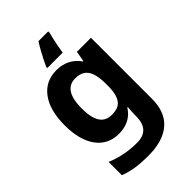

<svg xmlns="http://www.w3.org/2000/svg" viewBox="-291 -871 1216 1216"><g transform="rotate(-45 316.5 -263.0)"><path d="M255 -556Q305 -556 345 -536Q385 -516 413 -476H417L429 -546H555V1Q555 79 524.5 132Q494 185 433 212.5Q372 240 282 240Q224 240 174.5 233Q125 226 78 208V89Q128 110 181.5 120.5Q235 131 291 131Q349 131 377.5 100Q406 69 406 7V-4Q406 -21 407.5 -39Q409 -57 410 -71H406Q378 -28 339 -9Q300 10 251 10Q154 10 99.5 -64.5Q45 -139 45 -272Q45 -406 101 -481Q157 -556 255 -556ZM302 -435Q267 -435 243.5 -416.5Q220 -398 208.5 -361.5Q197 -325 197 -270Q197 -188 223 -147.5Q249 -107 304 -107Q333 -107 354 -114.5Q375 -122 388.5 -139.5Q402 -157 409 -185Q416 -213 416 -253V-271Q416 -330 404 -366Q392 -402 367 -418.5Q342 -435 302 -435ZM392 -753Q387 -734 381 -707.5Q375 -681 370 -654.5Q365 -628 362 -606H224V-616Q234 -638 246.5 -662.5Q259 -687 273.5 -713.5Q288 -740 305 -766H392Z"/></g></svg>

Font: Noto Sans Gurmukhi
Style: Regular
Weight: 400
Designer: Jelle Bosma - Monotype Design Team
Foundry: Monotype Imaging Inc.
Version: Version 2.003